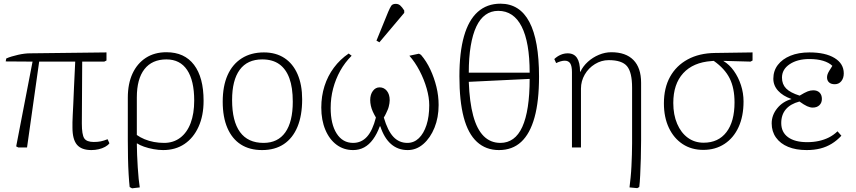

<svg xmlns="http://www.w3.org/2000/svg" viewBox="-20 -802 4654 1044"><path d="M477 14Q423 14 398.5 -15Q374 -44 374 -108Q374 -121 374 -137Q374 -153 375.5 -176.5Q377 -200 378.5 -237Q380 -274 382.5 -330.5Q385 -387 389 -467H193L127 0H80L68 -6L157 -467L11 -468L14 -484Q27 -490 44 -495Q61 -500 78.5 -504Q96 -508 112.5 -510Q129 -512 141 -512L559 -517V-473L547 -467H427Q427 -426 426.5 -382.5Q426 -339 426 -296Q426 -253 425.5 -211Q425 -169 425 -131Q425 -70 438 -50Q451 -30 490 -30Q512 -30 528.5 -33.5Q545 -37 565 -45L575 -23Q567 -12 551.5 -3.5Q536 5 516.5 9.5Q497 14 477 14Z M698 222 685 215Q682 188 679.5 146.5Q677 105 676 56.5Q675 8 675 -39V-271Q675 -347 700.5 -402Q726 -457 773 -487.5Q820 -518 885 -518Q983 -518 1035 -449.5Q1087 -381 1087 -254Q1087 -173 1059.5 -112.5Q1032 -52 983 -19Q934 14 867 14Q843 14 815 9Q787 4 763 -4.5Q739 -13 726 -22H724Q724 6 725.5 39.5Q727 73 729 107.5Q731 142 734 170.5Q737 199 740 217ZM872 -25Q923 -25 960 -53Q997 -81 1016.5 -132.5Q1036 -184 1036 -255Q1036 -364 997.5 -421.5Q959 -479 885 -479Q807 -479 765.5 -426Q724 -373 724 -272V-68Q742 -55 766 -45Q790 -35 817 -30Q844 -25 872 -25Z M1405 14Q1337 14 1289.5 -16.5Q1242 -47 1216.5 -106Q1191 -165 1191 -249Q1191 -334 1217.5 -393.5Q1244 -453 1294.5 -485Q1345 -517 1415 -517Q1480 -517 1526.5 -486.5Q1573 -456 1598 -398.5Q1623 -341 1623 -262Q1623 -174 1597.5 -112.5Q1572 -51 1523.5 -18.5Q1475 14 1405 14ZM1413 -25Q1491 -25 1531.5 -82.5Q1572 -140 1572 -249Q1572 -326 1553.5 -376.5Q1535 -427 1498.5 -453Q1462 -479 1406 -479Q1325 -479 1283.5 -422.5Q1242 -366 1242 -258Q1242 -143 1285 -84Q1328 -25 1413 -25Z M1900 14Q1849 14 1810 -15Q1771 -44 1749 -96.5Q1727 -149 1727 -217Q1727 -279 1744.5 -334Q1762 -389 1795.5 -434Q1829 -479 1876 -511L1892 -499Q1855 -462 1830 -417Q1805 -372 1791.5 -321Q1778 -270 1778 -215Q1778 -127 1810.5 -76Q1843 -25 1900 -25Q1945 -25 1975.5 -58.5Q2006 -92 2024 -163Q2014 -180 2007 -195.5Q2000 -211 1996.5 -227Q1993 -243 1993 -258Q1993 -288 2007.5 -307.5Q2022 -327 2044 -327Q2068 -327 2083.5 -308Q2099 -289 2099 -257Q2099 -248 2097.5 -240Q2096 -232 2094 -223Q2092 -214 2088 -205Q2084 -196 2079 -185Q2074 -174 2067 -163Q2088 -91 2119 -58Q2150 -25 2195 -25Q2231 -25 2257.5 -50.5Q2284 -76 2299 -122Q2314 -168 2314 -230Q2314 -272 2300 -321Q2286 -370 2261.5 -417Q2237 -464 2206 -499L2258 -510L2269 -504Q2299 -469 2320 -424Q2341 -379 2353 -330Q2365 -281 2365 -231Q2365 -163 2342.5 -107.5Q2320 -52 2282 -19Q2244 14 2197 14Q2144 14 2106.5 -18.5Q2069 -51 2048 -115H2045Q2030 -74 2008.5 -44.5Q1987 -15 1960 -0.5Q1933 14 1900 14ZM2043 -572 2027 -581 2091 -738Q2100 -759 2107 -770Q2114 -781 2132 -781Q2146 -781 2156 -772.5Q2166 -764 2178 -745V-732Z M2693 14Q2622 14 2573.5 -30.5Q2525 -75 2501.5 -164Q2478 -253 2478 -387Q2478 -517 2503 -605Q2528 -693 2578 -737.5Q2628 -782 2701 -782Q2806 -782 2858.5 -682.5Q2911 -583 2911 -385Q2911 -252 2886.5 -163.5Q2862 -75 2814 -30.5Q2766 14 2693 14ZM2701 -25Q2740 -25 2770 -46.5Q2800 -68 2820 -112Q2840 -156 2850 -221.5Q2860 -287 2860 -373L2529 -357Q2533 -247 2553 -173Q2573 -99 2610 -62Q2647 -25 2701 -25ZM2529 -407H2860Q2860 -572 2816.5 -657.5Q2773 -743 2689 -743Q2650 -743 2620 -721.5Q2590 -700 2570 -657.5Q2550 -615 2539.5 -552Q2529 -489 2529 -407Z M3445 221 3403 217Q3406 192 3409 162.5Q3412 133 3413.5 101.5Q3415 70 3416 38.5Q3417 7 3417 -23V-325Q3417 -409 3389.5 -442Q3362 -475 3290 -475Q3250 -475 3215 -453.5Q3180 -432 3159.5 -396.5Q3139 -361 3139 -320V0H3090V-410Q3090 -443 3080.5 -457.5Q3071 -472 3051 -472Q3031 -472 3004 -459L2994 -481Q3010 -496 3028.5 -504Q3047 -512 3067 -512Q3101 -512 3117.5 -487Q3134 -462 3134 -412H3136Q3150 -442 3176.5 -466Q3203 -490 3236.5 -504Q3270 -518 3304 -518Q3383 -518 3424.5 -475.5Q3466 -433 3466 -352V-39Q3466 10 3464.5 60Q3463 110 3461 151Q3459 192 3456 215Z M3804 13Q3740 13 3692 -18.5Q3644 -50 3617 -107Q3590 -164 3590 -240Q3590 -324 3623.5 -384.5Q3657 -445 3719.5 -479Q3782 -513 3868 -514L4072 -517V-473L4061 -467L3914 -471V-470Q3946 -451 3970.5 -416.5Q3995 -382 4009 -339Q4023 -296 4023 -250Q4023 -170 3996 -111Q3969 -52 3919.5 -19.5Q3870 13 3804 13ZM3806 -26Q3886 -26 3930 -83.5Q3974 -141 3974 -245Q3974 -323 3947.5 -376Q3921 -429 3861 -471L3849 -470Q3749 -463 3695 -404Q3641 -345 3641 -242Q3641 -178 3662 -129Q3683 -80 3720 -53Q3757 -26 3806 -26Z M4366 14Q4308 14 4265.5 -3.5Q4223 -21 4199.5 -54Q4176 -87 4176 -131Q4176 -176 4206 -213Q4236 -250 4283 -263V-264Q4237 -280 4211 -308.5Q4185 -337 4185 -374Q4185 -417 4209.5 -449Q4234 -481 4278 -499Q4322 -517 4381 -517Q4468 -517 4518 -486.5Q4568 -456 4568 -403Q4568 -377 4554.5 -360.5Q4541 -344 4519 -344Q4499 -344 4488 -354Q4477 -364 4477 -381Q4477 -389 4479.5 -397Q4482 -405 4488.5 -416Q4495 -427 4506 -444Q4487 -462 4455.5 -471.5Q4424 -481 4381 -481Q4316 -481 4274 -453Q4232 -425 4232 -380Q4232 -344 4254.5 -321Q4277 -298 4328 -282Q4356 -299 4371.5 -305Q4387 -311 4402 -311Q4424 -311 4436.5 -298.5Q4449 -286 4449 -264Q4449 -243 4435.5 -230Q4422 -217 4399 -217Q4385 -217 4368.5 -224.5Q4352 -232 4327 -250Q4278 -237 4253 -207.5Q4228 -178 4228 -133Q4228 -83 4265 -56Q4302 -29 4369 -29Q4403 -29 4432.5 -35.5Q4462 -42 4487 -54.5Q4512 -67 4534 -88L4555 -64Q4531 -38 4502.5 -20.5Q4474 -3 4440.5 5.5Q4407 14 4366 14Z"/></svg>

Font: Literata 18pt ExtraLight
Style: Regular
Weight: 250
Designer: Latin by Veronika Burian and Jose Scaglione. Greek by Irene Vlachou. Cyrillic by Vera Evstafieva.
Foundry: TypeTogether
Version: Version 3.103;gftools[0.9.29]